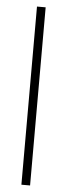

<svg xmlns="http://www.w3.org/2000/svg" viewBox="-54 -788 285 816"><g transform="rotate(5 88.0 -380.0)"><path d="M107 0H70V-760H107Z"/></g></svg>

Font: Noto Sans Devanagari ExtraCondensed ExtraLight
Style: Regular
Weight: 200
Width: 2
Designer: Jelle Bosma - Monotype Design Team
Foundry: Monotype Imaging Inc.
Version: Version 2.004; ttfautohint (v1.8.4.7-5d5b)